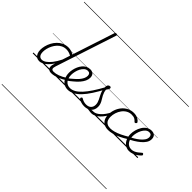

<svg xmlns="http://www.w3.org/2000/svg" viewBox="-371 -1946 3378 3378"><g transform="rotate(45 1318.0 -257.5)"><path d="M177 17Q138 17 109.5 -2Q81 -21 65.5 -57Q50 -93 50 -141Q50 -186 63 -237.5Q76 -289 102 -338.5Q128 -388 167.5 -429Q207 -470 259 -494.5Q311 -519 376 -519Q408 -519 443.5 -508.5Q479 -498 508 -479L766 -1267Q770 -1279 776.5 -1283.5Q783 -1288 796 -1288Q814 -1288 819 -1280.5Q824 -1273 820 -1261L449 -128Q432 -77 440.5 -54Q449 -31 489 -31Q497 -31 501 -23.5Q505 -16 503.5 -7Q502 2 495 9.5Q488 17 475 17Q447 17 428.5 9Q410 1 399.5 -13.5Q389 -28 386.5 -49.5Q384 -71 389 -98L405 -153Q364 -91 323.5 -53.5Q283 -16 245.5 0.5Q208 17 177 17ZM191 -33Q228 -33 270 -61Q312 -89 357.5 -146.5Q403 -204 447 -292L494 -435Q458 -456 428 -463Q398 -470 371 -470Q319 -470 276.5 -449Q234 -428 202.5 -392.5Q171 -357 149.5 -314.5Q128 -272 117.5 -228Q107 -184 107 -146Q107 -111 116 -86Q125 -61 144 -47Q163 -33 191 -33ZM0 763H633V773H0ZM0 -20H633V0H0ZM0 -505H633V-500H0ZM0 -1283H633V-1273H0Z M475 17Q463 17 459 9.5Q455 2 458 -7Q461 -16 469.5 -23.5Q478 -31 491 -31Q539 -31 599 -52.5Q659 -74 725 -117Q732 -122 738.5 -119Q745 -116 749 -108Q753 -100 752 -92Q751 -84 743 -79Q692 -46 643.5 -24.5Q595 -3 552.5 7Q510 17 475 17ZM633 763V773ZM633 -20V0ZM633 -505V-500ZM633 -1283V-1273Z M722 -113Q751 -129 777.5 -149.5Q804 -170 827 -192Q869 -227 900 -262.5Q931 -298 948.5 -334.5Q966 -371 966 -406Q966 -436 951 -453Q936 -470 906 -470Q895 -470 890.5 -477Q886 -484 887.5 -494Q889 -504 897 -511.5Q905 -519 918 -519Q953 -519 976 -505.5Q999 -492 1010 -469Q1021 -446 1021 -414Q1021 -371 1001 -327.5Q981 -284 944 -241Q907 -198 855 -156Q830 -133 801 -112Q772 -91 742 -73ZM633 763H1077V773H633ZM633 -20H1077V0H633ZM633 -505H1077V-500H633ZM633 -1283H1077V-1273H633Z M885 18Q849 18 819 7Q789 -4 765.5 -25Q742 -46 725.5 -74.5Q709 -103 700.5 -137.5Q692 -172 692 -210Q692 -249 701 -291.5Q710 -334 728 -374.5Q746 -415 773 -447.5Q800 -480 836.5 -499.5Q873 -519 918 -519Q927 -519 930.5 -511.5Q934 -504 931.5 -494.5Q929 -485 922.5 -477.5Q916 -470 907 -470Q867 -470 837 -444Q807 -418 786.5 -378.5Q766 -339 756 -294.5Q746 -250 746 -213Q746 -173 755.5 -140Q765 -107 784 -82.5Q803 -58 830.5 -44.5Q858 -31 893 -31Q945 -31 996.5 -60Q1048 -89 1101.5 -147Q1155 -205 1211.5 -290.5Q1268 -376 1330 -489Q1335 -498 1344.5 -496.5Q1354 -495 1360 -487Q1366 -479 1361 -468Q1297 -347 1238 -256Q1179 -165 1121 -104Q1063 -43 1004.5 -12.5Q946 18 885 18ZM1077 763V773ZM1077 -20V0ZM1077 -505V-500ZM1077 -1283V-1273Z M1471 17Q1454 17 1435 13.5Q1416 10 1393 7.5Q1370 5 1340 7L1367 -16Q1396 -22 1417 -25.5Q1438 -29 1455 -30Q1472 -31 1485 -31Q1494 -31 1498 -23.5Q1502 -16 1500 -7Q1498 2 1490.5 9.5Q1483 17 1471 17ZM1297 19Q1253 19 1215.5 6.5Q1178 -6 1156 -24Q1148 -32 1148 -40.5Q1148 -49 1156 -57Q1165 -66 1172 -66Q1179 -66 1190 -58Q1212 -45 1239.5 -36Q1267 -27 1298 -27Q1359 -27 1392 -59Q1425 -91 1425 -147Q1425 -174 1417.5 -199Q1410 -224 1398 -248.5Q1386 -273 1372.5 -298Q1359 -323 1347 -350.5Q1335 -378 1327.5 -409Q1320 -440 1320 -476Q1320 -516 1334.5 -535Q1349 -554 1373 -554Q1387 -554 1393.5 -546.5Q1400 -539 1400 -529Q1400 -516 1391.5 -500.5Q1383 -485 1364 -460Q1367 -427 1376 -399.5Q1385 -372 1398 -347.5Q1411 -323 1425.5 -300.5Q1440 -278 1452.5 -254Q1465 -230 1472.5 -204Q1480 -178 1480 -147Q1480 -71 1430.5 -26Q1381 19 1297 19ZM1077 763H1627V773H1077ZM1077 -20H1627V0H1077ZM1077 -505H1627V-500H1077ZM1077 -1283H1627V-1273H1077Z M1470 17Q1459 17 1454.5 9.5Q1450 2 1451.5 -7Q1453 -16 1461.5 -23.5Q1470 -31 1485 -31Q1513 -31 1544 -47.5Q1575 -64 1606 -93Q1637 -122 1665 -161.5Q1693 -201 1716 -247Q1721 -257 1730 -256.5Q1739 -256 1745.5 -249.5Q1752 -243 1747 -233Q1722 -179 1691 -133Q1660 -87 1624 -53.5Q1588 -20 1549.5 -1.5Q1511 17 1470 17ZM1627 763V773ZM1627 -20V0ZM1627 -505V-500ZM1627 -1283V-1273Z M1890 17Q1797 17 1749 -36Q1701 -89 1701 -177Q1701 -243 1722.5 -304.5Q1744 -366 1784 -414Q1824 -462 1879.5 -490.5Q1935 -519 2002 -519Q2058 -519 2099 -498.5Q2140 -478 2160 -447Q2166 -438 2164 -431Q2162 -424 2152 -415Q2141 -408 2133 -408Q2125 -408 2118 -416Q2099 -439 2071.5 -454.5Q2044 -470 1995 -470Q1941 -470 1897 -444.5Q1853 -419 1821.5 -376Q1790 -333 1773.5 -281Q1757 -229 1757 -176Q1757 -134 1771.5 -101Q1786 -68 1817 -49.5Q1848 -31 1896 -31Q1907 -31 1911.5 -23.5Q1916 -16 1915 -6.5Q1914 3 1907.5 10Q1901 17 1890 17ZM1627 763H2162V773H1627ZM1627 -20H2162V0H1627ZM1627 -505H2162V-500H1627ZM1627 -1283H2162V-1273H1627Z M1888 17Q1877 17 1872.5 10Q1868 3 1869 -6.5Q1870 -16 1877 -23.5Q1884 -31 1896 -31Q1940 -31 1992.5 -45Q2045 -59 2107.5 -89Q2170 -119 2243 -164Q2252 -169 2258 -165.5Q2264 -162 2267.5 -153.5Q2271 -145 2269.5 -136.5Q2268 -128 2260 -123Q2186 -75 2120.5 -44Q2055 -13 1997 2Q1939 17 1888 17ZM2162 763V773ZM2162 -20V0ZM2162 -505V-500ZM2162 -1283V-1273Z M2410 18Q2375 18 2346 6Q2317 -6 2293.5 -27Q2270 -48 2254 -77Q2238 -106 2229 -141Q2220 -176 2220 -215Q2220 -263 2234.5 -316Q2249 -369 2277 -415Q2305 -461 2347.5 -490Q2390 -519 2446 -519Q2482 -519 2505 -505.5Q2528 -492 2539 -468.5Q2550 -445 2550 -415Q2550 -365 2521.5 -321.5Q2493 -278 2448 -240.5Q2403 -203 2352 -172Q2301 -141 2256 -118L2239 -158Q2277 -178 2321 -204Q2365 -230 2404.5 -262Q2444 -294 2469.5 -330Q2495 -366 2495 -407Q2495 -436 2480.5 -453Q2466 -470 2435 -470Q2396 -470 2366 -444Q2336 -418 2315 -378Q2294 -338 2283.5 -294.5Q2273 -251 2273 -216Q2273 -175 2283.5 -141Q2294 -107 2313 -82.5Q2332 -58 2359 -44.5Q2386 -31 2420 -31Q2454 -31 2484.5 -44Q2515 -57 2543 -78Q2571 -99 2596 -122Q2604 -131 2612.5 -130Q2621 -129 2627 -122Q2634 -115 2636 -107Q2638 -99 2630 -89Q2605 -62 2571 -37.5Q2537 -13 2496 2.5Q2455 18 2410 18ZM2162 763H2606V773H2162ZM2162 -20H2606V0H2162ZM2162 -505H2606V-500H2162ZM2162 -1283H2606V-1273H2162Z"/></g></svg>

Font: Playwrite NL Guides
Style: Regular
Weight: 400
Designer: Veronika Burian, José Scaglione
Foundry: TypeTogether
Version: Version 1.003